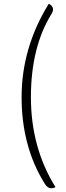

<svg xmlns="http://www.w3.org/2000/svg" viewBox="-20 -830 355 1031"><path d="M278 175Q242 193 220 156Q96 -43 96 -308Q96 -574 242 -810Q278 -791 257 -756Q146 -577 146 -308Q146 -37 278 175Z"/></svg>

Font: Swei Half Moon CJK SC
Style: Light
Weight: 300
Version: Version 2.071